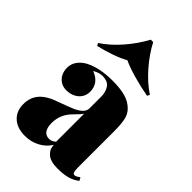

<svg xmlns="http://www.w3.org/2000/svg" viewBox="-247 -925 1025 1025"><g transform="rotate(45 265.5 -412.5)"><path d="M22 0ZM464.8 -620.1 457 -606Q397.5 -616.7 340.6 -633.1Q283.7 -649.4 249 -666Q220.2 -649.4 174.3 -633.1Q128.4 -616.7 81.1 -606L72.8 -620.1Q127.4 -655.8 176.8 -712.6Q226.1 -769.5 259.8 -832H277.8Q309.6 -771 359.4 -713.9Q409.2 -656.7 464.8 -620.1ZM434.6 -482.9Q454.1 -462.4 460.7 -430.9Q467.3 -399.4 467.3 -342.8V-75.2Q467.3 -51.3 470.7 -41.7Q474.1 -32.2 482.4 -32.2Q490.2 -32.2 496.8 -35.9Q503.4 -39.6 513.7 -46.9L523.4 -29.8Q500 -10.3 468.8 -1.7Q437.5 6.8 393.6 6.8Q340.8 6.8 316.2 -14.4Q291.5 -35.6 290.5 -68.8Q269.5 -34.2 231.4 -13.7Q193.4 6.8 147.5 6.8Q88.4 6.8 54.9 -24.4Q21.5 -55.7 21.5 -107.9Q21.5 -159.2 52.2 -193.4Q83 -227.5 148.4 -249Q201.7 -268.1 227.3 -279.1Q252.9 -290 270.3 -305.4Q287.6 -320.8 287.6 -341.8V-431.2Q287.6 -462.9 271.7 -488Q255.9 -513.2 213.4 -513.2Q200.7 -513.2 186.3 -508.3Q171.9 -503.4 160.6 -496.1Q227.5 -471.2 227.5 -405.8Q227.5 -382.3 215.6 -363.3Q203.6 -344.2 181.6 -333Q159.7 -321.8 131.3 -321.8Q106.9 -321.8 88.4 -333.3Q69.8 -344.7 59.6 -364.7Q49.3 -384.8 49.3 -409.2Q49.3 -439.5 66.2 -462.6Q83 -485.8 111.3 -501Q174.3 -533.2 271.5 -533.2Q328.6 -533.2 368.2 -522.2Q407.7 -511.2 434.6 -482.9ZM248.5 -256.8Q199.7 -209.5 199.7 -144Q199.7 -73.2 250.5 -73.2Q271.5 -73.2 287.6 -89.8V-300.8Q280.3 -288.6 248.5 -256.8Z"/></g></svg>

Font: TypoPRO Playfair Display
Style: Regular
Weight: 900
Designer: Claus Eggers Sørensen
Foundry: Claus Eggers Sørensen
Version: Version 1.004;PS 001.004;hotconv 1.0.70;makeotf.lib2.5.58329